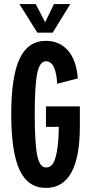

<svg xmlns="http://www.w3.org/2000/svg" viewBox="-20 -910 446 940"><path d="M205 -289V-389H371V-292Q371 10 205 10Q117 10 76 -77.5Q35 -165 35 -350Q35 -535 76 -622.5Q117 -710 205 -710Q271 -710 312.5 -663Q354 -616 361 -526L260 -500Q254 -610 205 -610Q174 -610 162 -550Q150 -490 150 -350Q150 -210 162 -150Q174 -90 205 -90Q224 -90 236.5 -105Q249 -120 258 -165.5Q267 -211 268 -289ZM238 -750H163L75 -890H155L201 -801L244 -890H324Z"/></svg>

Font: Gully ECD Medium
Style: Regular
Weight: 500
Width: 2
Designer: jaikishan Patel
Foundry: MagicType
Version: Version 1.000;Glyphs 3.2 (3242)